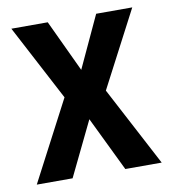

<svg xmlns="http://www.w3.org/2000/svg" viewBox="-67 -601 587 660"><g transform="rotate(-10 226.5 -271.5)"><path d="M9 0 155 -279 16 -543H143L228 -362L312 -543H438L299 -277L445 0H318L226 -190L134 0Z"/></g></svg>

Font: Noto Sans Condensed SemiBold
Style: Regular
Weight: 600
Width: 3
Designer: Monotype Design Team
Foundry: Monotype Imaging Inc.
Version: Version 2.013; ttfautohint (v1.8.4.7-5d5b)